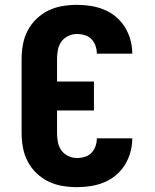

<svg xmlns="http://www.w3.org/2000/svg" viewBox="-20 -763 640 791"><path d="M298 8Q267 8 237 3Q207 -2 180 -15Q153 -28 130.5 -49.5Q108 -71 94 -98Q80 -125 74.5 -155Q69 -185 69 -215V-520Q69 -550 74.5 -580Q80 -610 94 -637Q108 -664 130.5 -685.5Q153 -707 180 -720Q207 -733 237 -738Q267 -743 298 -743Q326 -743 354.5 -738.5Q383 -734 409.5 -723Q436 -712 458 -693.5Q480 -675 495 -650.5Q510 -626 517.5 -598Q525 -570 525 -542H379Q379 -558 373.5 -574Q368 -590 357 -601.5Q346 -613 330 -618Q314 -623 298 -623Q279 -623 261.5 -615Q244 -607 233 -591.5Q222 -576 218.5 -557.5Q215 -539 215 -520V-427H367V-308H215V-215Q215 -196 218.5 -177.5Q222 -159 233 -143.5Q244 -128 261.5 -120Q279 -112 298 -112Q314 -112 330 -117Q346 -122 357 -133.5Q368 -145 373.5 -161Q379 -177 379 -193H525Q525 -165 517.5 -137Q510 -109 495 -84.5Q480 -60 458 -41.5Q436 -23 409.5 -12Q383 -1 354.5 3.5Q326 8 298 8Z"/></svg>

Font: Iosevka Curly Heavy Extended
Style: Regular
Weight: 900
Width: 7
Monospace: yes
Designer: Belleve Invis
Foundry: Belleve Invis
Version: Version 11.1.0; ttfautohint (v1.8.3)